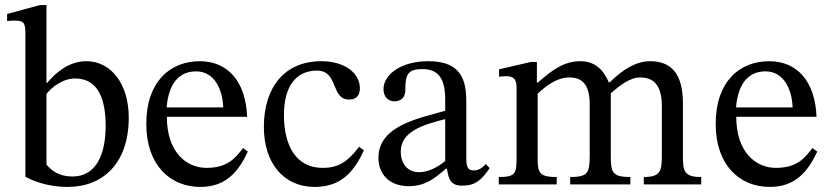

<svg xmlns="http://www.w3.org/2000/svg" viewBox="-20 -726 3268 756"><path d="M163 -706H137L8 -671V-643C8 -643 20 -645 36 -645C74 -645 80 -637 80 -592V-30C104 -17 162 10 247 10C386 10 487 -84 487 -263C487 -393 419 -485 320 -485C253 -485 201 -442 166 -400H163ZM163 -356C181 -380 225 -417 276 -417C371 -417 396 -327 396 -231C396 -120 360 -31 265 -31C212 -31 182 -55 163 -78Z M937 -143C905 -101 874 -65 793 -65C713 -65 637 -128 637 -266H953C948 -406 876 -485 767 -485C650 -485 556 -405 556 -238C556 -77 649 10 769 10C872 10 920 -53 956 -129ZM636 -303C644 -396 684 -445 752 -445C823 -445 856 -377 859 -303Z M1394 -148C1349 -90 1315 -65 1250 -65C1147 -65 1098 -151 1098 -273C1098 -388 1147 -448 1228 -448C1314 -448 1281 -334 1355 -334C1383 -334 1397 -350 1397 -379C1397 -437 1339 -485 1245 -485C1101 -485 1019 -383 1019 -226C1019 -87 1094 10 1219 10C1326 10 1375 -53 1413 -134Z M1740 -62C1746 -18 1756 5 1800 5C1851 5 1875 -16 1908 -64L1893 -80C1879 -65 1865 -55 1846 -55C1825 -55 1816 -63 1816 -104V-331C1816 -435 1775 -485 1666 -485C1557 -485 1490 -431 1490 -375C1490 -342 1512 -327 1532 -327C1560 -327 1576 -342 1576 -373C1576 -433 1586 -454 1643 -454C1703 -454 1733 -421 1733 -334V-290C1647 -263 1470 -237 1470 -105C1470 -41 1512 7 1589 7C1653 7 1689 -21 1736 -62ZM1733 -92C1699 -64 1663 -48 1630 -48C1587 -48 1558 -79 1558 -129C1558 -207 1642 -234 1733 -257Z M2097 -357C2126 -384 2170 -421 2222 -421C2268 -421 2302 -399 2302 -314V-116C2302 -46 2296 -29 2225 -29V0H2462V-29C2390 -29 2385 -47 2385 -116V-359C2418 -387 2459 -421 2500 -421C2547 -421 2586 -399 2586 -308V-116C2586 -55 2583 -29 2515 -29V0H2741V-29C2672 -29 2669 -53 2669 -116V-320C2669 -441 2618 -485 2540 -485C2487 -485 2436 -456 2381 -402H2377C2357 -450 2323 -485 2266 -485C2198 -485 2152 -448 2098 -401H2094V-482H2070L1945 -453V-424C1945 -424 1957 -426 1972 -426C2000 -426 2014 -417 2014 -381V-101C2014 -41 2007 -29 1944 -29V0H2172V-29C2110 -29 2097 -41 2097 -97Z M3179 -143C3147 -101 3116 -65 3035 -65C2955 -65 2879 -128 2879 -266H3195C3190 -406 3118 -485 3009 -485C2892 -485 2798 -405 2798 -238C2798 -77 2891 10 3011 10C3114 10 3162 -53 3198 -129ZM2878 -303C2886 -396 2926 -445 2994 -445C3065 -445 3098 -377 3101 -303Z"/></svg>

Font: STIX Two Math
Style: Regular
Weight: 400
Designer: Ross Mills, John Hudson & Paul Hanslow, Tiro Typeworks Ltd; with portions MicroPress Inc., with additions and correction
Foundry: Tiro Typeworks Ltd
Version: Version 2.02 b142